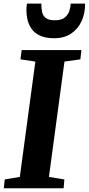

<svg xmlns="http://www.w3.org/2000/svg" viewBox="-28 -1012 477 1032"><path d="M-7.5 0 -2.5 -47.5 78.5 -61 162 -681 82 -693 88.5 -743H409.5L404 -693L318.5 -681L235 -61L318 -47.5L314 0ZM263 -806.5Q215.5 -806.5 185.5 -821.2Q155.5 -836 140 -859.5Q124.5 -883 119 -909.8Q113.5 -936.5 114 -961Q114 -969.5 114.8 -977.5Q115.5 -985.5 117 -992.5H194.5Q194 -968 198.2 -947.8Q202.5 -927.5 218.2 -915.2Q234 -903 266.5 -903Q303 -903 321 -918.5Q339 -934 345.2 -954.8Q351.5 -975.5 352 -992.5H429.5Q430 -939.5 410.2 -897.5Q390.5 -855.5 353.5 -831Q316.5 -806.5 263 -806.5Z"/></svg>

Font: Merriweather 24pt ExtraBold
Style: Italic
Weight: 800
Italic angle: -7.8°
Version: Version 2.101